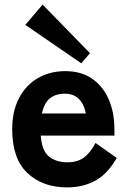

<svg xmlns="http://www.w3.org/2000/svg" viewBox="-20 -803 560 834"><path d="M271 11Q165 11 99 -51.5Q33 -114 33 -241Q33 -320 62.5 -376.5Q92 -433 144 -463.5Q196 -494 264 -494Q332 -494 379.5 -461.5Q427 -429 452 -372Q477 -315 477 -241V-214H157Q162 -147 193.5 -122.5Q225 -98 273 -98Q317 -98 345 -119Q373 -140 395 -182L487 -117Q448 -48 394.5 -18.5Q341 11 271 11ZM162 -310H353Q335 -396 262 -396Q222 -396 197 -376Q172 -356 162 -310ZM333 -528 90 -695 165 -783 371 -572Z"/></svg>

Font: Zen Kaku Gothic Antique Black
Style: Regular
Weight: 900
Designer: Yoshimichi Ohira
Foundry: Positype
Version: Version 1.001